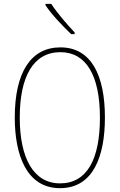

<svg xmlns="http://www.w3.org/2000/svg" viewBox="-20 -971 624 1001"><path d="M247 -951H217V-944C250 -894 309 -833 351 -793H369V-802C328 -846 281 -899 247 -951ZM527 -358C527 -576 457 -724 295 -724C141 -724 57 -594 57 -358C57 -164 118 10 293 10C467 10 527 -158 527 -358ZM83 -358C83 -569 152 -699 295 -699C430 -699 501 -576 501 -358C501 -141 434 -15 293 -15C155 -15 83 -146 83 -358Z"/></svg>

Font: Noto Sans Ethiopic Condensed Thin
Style: Regular
Weight: 100
Width: 3
Designer: Monotype Design Team
Foundry: Monotype Imaging Inc.
Version: Version 2.102